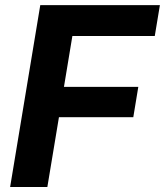

<svg xmlns="http://www.w3.org/2000/svg" viewBox="-20 -748 660 768"><path d="M20.5 0 141.1 -727.5H619.6L599.1 -604H269.5L235.8 -400.4H533.2L513.2 -279.3H215.8L169.4 0Z"/></svg>

Font: Inter
Style: Bold Italic
Weight: 700
Italic angle: -9.39999°
Designer: Rasmus Andersson
Foundry: rsms
Version: Version 4.001;git-9221beed3